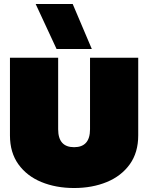

<svg xmlns="http://www.w3.org/2000/svg" viewBox="-20 -934 744 964"><path d="M264 -688 159 -914H345L441 -688ZM352 10Q261 10 188 -20Q115 -50 72.5 -109Q30 -168 30 -254V-644H272V-285Q272 -195 352 -195Q432 -195 432 -285V-644H674V-254Q674 -168 631.5 -109Q589 -50 516 -20Q443 10 352 10Z"/></svg>

Font: Kanit Black
Style: Regular
Weight: 900
Designer: Katatrad Team
Foundry: CadsonDemak
Version: Version 2.000; ttfautohint (v1.8.3)